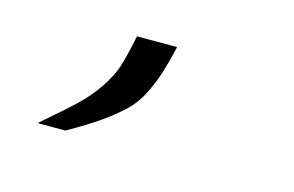

<svg xmlns="http://www.w3.org/2000/svg" viewBox="-48 -219 710 463"><g transform="rotate(15 307.0 12.0)"><path d="M70.8 144V142.1Q125.5 95.2 152.1 69.8Q178.7 44.4 199 13.9Q219.2 -16.6 227.5 -43.2Q235.8 -69.8 246.1 -120.1H346.2Q335.4 -73.7 326.2 -46.1Q316.9 -18.6 303.2 7.8Q289.6 34.2 267.8 54.4Q246.1 74.7 216.3 95.7Q186.5 116.7 138.2 144Z"/></g></svg>

Font: IntelOne Mono Light
Style: Italic
Weight: 300
Italic angle: -16°
Designer: Fred Shallcrass
Foundry: Frere-Jones Type LLC
Version: Version 1.200;hotconv 1.1.0;makeotfexe 2.6.0;FJTRelease1.2